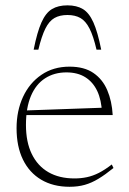

<svg xmlns="http://www.w3.org/2000/svg" viewBox="-20 -706 494 736"><path d="M246.5 -450.5Q303 -450.5 338.2 -426.2Q373.5 -402 391.2 -360.2Q409 -318.5 412 -265H77L76 -282.5L385.5 -293.5L371 -273Q369 -322.5 352.8 -357Q336.5 -391.5 307 -410Q277.5 -428.5 234.5 -428.5Q188 -428.5 152.8 -405.8Q117.5 -383 98.5 -338Q79.5 -293 79.5 -227Q79.5 -161.5 101.8 -115.8Q124 -70 165.5 -46Q207 -22 265.5 -22Q290.5 -22 313 -26.8Q335.5 -31.5 358.8 -43.2Q382 -55 408.5 -75.5L415 -62Q383.5 -36.5 357.5 -20.8Q331.5 -5 305.2 2.5Q279 10 246.5 10Q184 10 138.2 -17Q92.5 -44 68 -94.2Q43.5 -144.5 43.5 -214.5Q43.5 -281 68.2 -334.5Q93 -388 138.8 -419.2Q184.5 -450.5 246.5 -450.5ZM238.5 -648.5Q209 -648.5 188.8 -637Q168.5 -625.5 154 -596.5Q139.5 -567.5 127 -515.5H109Q122.5 -583.5 139 -620.2Q155.5 -657 179.2 -671.2Q203 -685.5 238.5 -685.5Q274 -685.5 297.8 -671.2Q321.5 -657 338 -620.2Q354.5 -583.5 368 -515.5H350Q338 -567.5 323.2 -596.5Q308.5 -625.5 288.2 -637Q268 -648.5 238.5 -648.5Z"/></svg>

Font: Newsreader 16pt 16pt ExtraLight
Style: Regular
Weight: 250
Version: Version 1.003